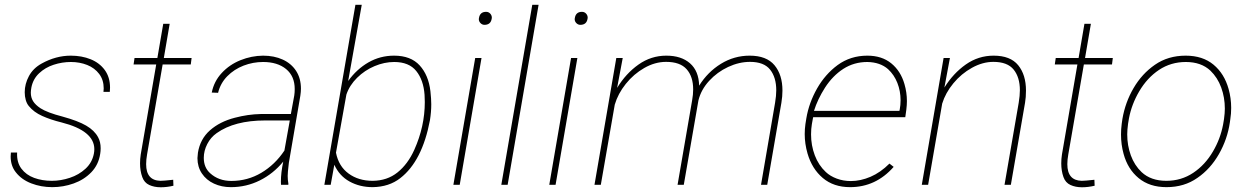

<svg xmlns="http://www.w3.org/2000/svg" viewBox="-20 -770 5192 800"><path d="M373 -148.4Q373 -225.1 236.8 -259.8Q190.9 -271 155.8 -286.9Q120.6 -302.7 100.1 -328.1Q91.8 -337.9 87.4 -353Q83 -368.2 83 -385.7Q83 -420.4 100.6 -453.1Q118.2 -485.8 153.8 -505.4Q212.9 -538.1 274.9 -538.1Q320.3 -538.1 357.4 -523.2Q394.5 -508.3 416.5 -478.3Q438.5 -448.2 438.5 -404.8Q438.5 -398.9 437.5 -387.2H411.1Q412.1 -397 412.1 -401.9Q412.1 -437 393.3 -461.9Q374.5 -486.8 343.3 -499.3Q312 -511.7 275.4 -511.7Q238.8 -511.7 203.6 -500.2Q168.5 -488.8 143.1 -464.8Q117.7 -440.9 110.8 -405.8Q108.4 -392.6 108.4 -383.8Q108.4 -363.8 117.9 -348.4Q127.4 -333 148.9 -318.8Q176.8 -300.8 240.7 -284.2Q304.7 -266.6 339.1 -246.6Q373.5 -226.6 388.7 -198.2Q399.4 -178.7 399.4 -152.3Q399.4 -140.1 397.5 -128.9Q390.6 -83.5 360.4 -52.2Q330.1 -21 286.9 -5.6Q243.7 9.8 197.8 9.8Q150.9 9.8 110.4 -5.9Q69.8 -21.5 45.9 -52.2Q24.4 -79.1 24.4 -118.2Q24.4 -122.6 25.4 -134.3H51.3Q49.3 -93.8 69.1 -67.4Q88.9 -41 122.3 -28.8Q155.8 -16.6 195.8 -16.6Q233.4 -16.6 271 -29.1Q308.6 -41.5 336.2 -66.9Q363.8 -92.3 371.1 -129.4Q373 -138.7 373 -148.4Z M702.6 3.9Q675.3 10.3 649.9 10.3Q622.6 10.3 601.8 0.7Q581.1 -8.8 572.8 -32.2Q563.5 -58.1 563.5 -89.4Q563.5 -107.4 566.4 -126.5L630.9 -501.5H536.6L540.5 -528.3H635.7L660.2 -670.9H687L662.6 -528.3H778.3L774.9 -501.5H657.7L592.8 -126.5Q588.9 -104.5 588.9 -85.9Q588.9 -18.1 648.4 -16.6Q662.1 -16.6 701.7 -21Z M1150.9 0 1150.4 -13.2Q1150.4 -50.3 1160.2 -96.7Q1119.1 -46.4 1062.7 -18.3Q1006.3 9.8 941.9 9.8Q903.3 9.8 871.6 -4.9Q839.8 -19.5 821.3 -47.1Q802.7 -74.7 802.7 -111.3Q802.7 -118.2 804.7 -133.8Q814 -190.9 855 -227.1Q896 -263.2 958 -279.3Q1013.2 -293.9 1066.4 -294.9H1191.9L1206.1 -372.1Q1208 -384.3 1208 -398.9Q1208 -452.6 1172.1 -482.2Q1136.2 -511.7 1076.2 -511.7Q1034.2 -511.7 994.9 -496.6Q955.6 -481.4 927 -452.4Q898.4 -423.3 888.7 -383.3L862.3 -384.3Q871.6 -431.2 904.1 -466.1Q936.5 -501 982.2 -519.3Q1027.8 -537.6 1076.2 -538.1Q1122.6 -538.1 1158.2 -521.7Q1193.8 -505.4 1213.9 -474.4Q1233.9 -443.4 1233.9 -400.4Q1233.9 -388.2 1231.4 -371.1L1183.6 -91.8L1179.7 -55.7Q1178.7 -43 1178.7 -37.1Q1178.7 -20.5 1181.6 -4.4L1181.2 0ZM1165 -142.6 1187.5 -268.1H1085Q957 -268.1 882.8 -215.3Q857.9 -197.8 843.5 -169.7Q829.1 -141.6 829.1 -112.3Q829.1 -71.8 856 -47.9Q891.1 -16.1 943.8 -16.1Q1011.7 -16.1 1068.8 -50Q1126 -84 1165 -142.6Z M1373 -83.5 1357.9 0H1331.5L1460.9 -750H1487.3L1430.7 -432.6Q1466.3 -481.9 1515.1 -510Q1564 -538.1 1622.1 -538.1Q1691.4 -538.1 1728.5 -497.6Q1765.6 -457 1773.4 -390.1Q1776.9 -357.9 1776.9 -335.4Q1776.9 -303.2 1771.5 -269.5Q1739.3 -98.6 1647.9 -27.8Q1601.1 8.8 1532.7 9.8Q1479 9.8 1436.5 -13.7Q1394 -37.1 1373 -83.5ZM1423.3 -376 1379.9 -133.8Q1391.1 -77.1 1432.4 -46.9Q1473.6 -16.6 1532.7 -16.6Q1593.3 -17.1 1636.2 -51.5Q1679.2 -85.9 1706.1 -145.5Q1750 -243.2 1750 -344.7Q1750 -354.5 1749 -375Q1744.6 -436.5 1714.4 -474.1Q1684.1 -511.7 1622.6 -511.7Q1581.5 -511.7 1540.5 -494.4Q1499.5 -477.1 1468 -446Q1436.5 -415 1423.3 -376Z M2005.4 -720.7Q2015.6 -720.7 2022.5 -713.4Q2029.3 -706.1 2029.3 -696.3L2028.8 -692.4Q2024.9 -666.5 1998.5 -666.5Q1989.3 -666.5 1982.2 -673.6Q1975.1 -680.7 1975.1 -690.4L1975.6 -694.3Q1979.5 -720.7 2005.4 -720.7ZM1986.3 -528.3 1895.5 0H1869.1L1960 -528.3Z M2224.1 -750 2095.2 0H2068.8L2197.8 -750Z M2404.8 -720.7Q2415 -720.7 2421.9 -713.4Q2428.7 -706.1 2428.7 -696.3L2428.2 -692.4Q2424.3 -666.5 2397.9 -666.5Q2388.7 -666.5 2381.6 -673.6Q2374.5 -680.7 2374.5 -690.4L2375 -694.3Q2378.9 -720.7 2404.8 -720.7ZM2385.7 -528.3 2294.9 0H2268.6L2359.4 -528.3Z M2541.5 -334 2483.4 0H2457L2547.9 -528.3H2574.7L2551.3 -403.8Q2587.9 -463.9 2640.4 -501Q2692.9 -538.1 2756.3 -538.1Q2818.8 -538.1 2855.2 -506.1Q2891.6 -474.1 2893.1 -413.1Q2928.7 -470.2 2983.9 -504.2Q3039.1 -538.1 3103.5 -538.1Q3173.8 -538.1 3207 -498.3Q3240.2 -458.5 3240.2 -392.6Q3240.2 -368.2 3235.8 -341.8L3176.8 0H3150.9L3209.5 -341.8Q3214.4 -371.1 3214.4 -393.6Q3214.4 -447.8 3188.7 -480Q3163.1 -512.2 3105 -512.2Q3059.6 -512.2 3013.9 -491Q2968.3 -469.7 2934.6 -432.9Q2900.9 -396 2890.1 -351.6L2829.1 0H2803.2L2863.8 -351.6Q2868.2 -376 2868.2 -397.5Q2868.2 -450.7 2841.1 -481.4Q2814 -512.2 2755.4 -512.2Q2709 -512.2 2664.6 -486.8Q2620.1 -461.4 2587.4 -420.4Q2554.7 -379.4 2541.5 -334Z M3703.6 -74.7Q3629.4 9.8 3522 9.8Q3453.6 9.8 3408.4 -28.3Q3363.3 -66.4 3344.7 -130.4Q3333 -170.9 3333 -211.4Q3333 -232.4 3335.9 -252.9L3339.8 -277.3Q3350.6 -341.8 3384.5 -401.4Q3418.5 -460.9 3470.2 -499Q3523.9 -538.1 3593.8 -538.1Q3654.3 -538.1 3693.6 -506.1Q3732.9 -474.1 3748.5 -419.9Q3758.8 -384.8 3758.8 -348.6Q3758.8 -333 3756.3 -312.5L3752 -281.7H3368.2L3366.7 -274.4L3362.8 -252.9Q3359.4 -232.9 3359.4 -210Q3359.4 -164.1 3375 -122.8Q3390.6 -81.5 3420.9 -53.2Q3439 -36.1 3466.3 -25.9Q3493.7 -15.6 3525.4 -15.6Q3565.4 -15.6 3607.2 -33.4Q3648.9 -51.3 3686 -88.4ZM3417.5 -404.8Q3386.7 -356.4 3371.6 -308.1H3727.5L3729 -314.5Q3732.4 -332 3732.4 -352.5Q3732.4 -390.6 3719 -424.6Q3705.6 -458.5 3680.2 -481.9Q3647.5 -510.7 3593.8 -511.7Q3538.6 -511.7 3494.1 -483.2Q3449.7 -454.6 3417.5 -404.8Z M3905.8 -338.4 3847.2 0H3820.8L3911.6 -528.3H3938L3915 -405.3Q3952.1 -464.8 4004.4 -501.5Q4056.6 -538.1 4120.1 -538.1Q4189.9 -538.1 4222.4 -498.3Q4254.9 -458.5 4254.9 -392.6Q4254.9 -364.7 4251 -341.8L4191.9 0H4165.5L4224.6 -341.8Q4229.5 -372.1 4229.5 -394Q4229.5 -447.8 4203.6 -480Q4177.7 -512.2 4119.1 -512.2Q4074.2 -512.2 4029.8 -487.5Q3985.4 -462.9 3952.4 -422.9Q3919.4 -382.8 3905.8 -338.4Z M4541 3.9Q4513.7 10.3 4488.3 10.3Q4460.9 10.3 4440.2 0.7Q4419.4 -8.8 4411.1 -32.2Q4401.9 -58.1 4401.9 -89.4Q4401.9 -107.4 4404.8 -126.5L4469.2 -501.5H4375L4378.9 -528.3H4474.1L4498.5 -670.9H4525.4L4501 -528.3H4616.7L4613.3 -501.5H4496.1L4431.2 -126.5Q4427.2 -104.5 4427.2 -85.9Q4427.2 -18.1 4486.8 -16.6Q4500.5 -16.6 4540 -21Z M4656.7 -274.4Q4668.5 -343.8 4703.4 -403.3Q4738.3 -462.9 4792 -500Q4846.7 -538.1 4920.4 -538.1Q4991.2 -538.1 5036.4 -500.5Q5081.5 -462.9 5099.1 -399.4Q5109.9 -361.3 5109.9 -320.3Q5109.9 -296.4 5106.4 -274.4L5104.5 -260.3Q5094.2 -189.9 5058.8 -127.9Q5023.4 -65.9 4969.2 -28.8Q4914.6 9.8 4840.3 9.8Q4770 9.8 4724.4 -27.8Q4678.7 -65.4 4661.6 -128.9Q4650.9 -167.5 4650.9 -209.5Q4650.9 -231.4 4653.8 -253.9ZM4680.2 -253.9Q4676.8 -228.5 4676.8 -210Q4676.8 -163.6 4691.9 -122.3Q4707 -81.1 4736.8 -52.7Q4775.4 -16.6 4839.8 -16.6Q4901.9 -16.6 4951.7 -49.8Q5001.5 -83 5034.2 -139.2Q5064.9 -191.4 5076.2 -251L5080.1 -274.4Q5083.5 -299.3 5083.5 -317.4Q5083.5 -363.8 5068.4 -405.3Q5053.2 -446.8 5023.4 -475.6Q4984.9 -511.7 4920.9 -511.7Q4858.9 -511.7 4809.3 -478.8Q4759.8 -445.8 4726.6 -389.2Q4695.3 -335.9 4684.1 -277.3Z"/></svg>

Font: Mardoto Thin
Style: Italic
Weight: 250
Italic angle: -12°
Designer: Christian Robertson, Vahan Hovhannisyan
Foundry: Google
Version: Version 1.000